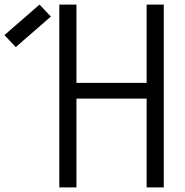

<svg xmlns="http://www.w3.org/2000/svg" viewBox="-188 -820 808 840"><path d="M453.5 0V-800H528.5V0ZM71.5 0V-800H146.5V0ZM100.5 -388.5V-457.5H499.5V-388.5ZM-119 -614 -168.5 -666.5 -15 -800 34.5 -747.5Z"/></svg>

Font: Victor Mono Thin
Style: Regular
Weight: 100
Monospace: yes
Designer: Rune Bjørnerås
Version: Version 1.561;gftools[0.9.30]